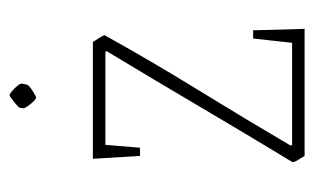

<svg xmlns="http://www.w3.org/2000/svg" viewBox="-147 -506 653 399"><g transform="rotate(-90 179.5 -306.5)"><path d="M55 0Q52 -5 47 -13Q42 -21 42 -25Q99 -119 155 -214Q211 -309 273 -412L271 -414H78L72 -342H55L49 -440H292Q294 -436 298.5 -429.5Q303 -423 306 -416Q254 -322 192.5 -222Q131 -122 77 -30V-26H290L299 -107H316L319 0ZM155 -592Q156 -595 167.5 -604Q179 -613 181 -613Q185 -613 196 -602Q207 -591 205 -586L203 -577Q202 -573 190.5 -565.5Q179 -558 176 -558Q172 -558 162.5 -570Q153 -582 154 -585Z"/></g></svg>

Font: Grenze Gotisch Thin
Style: Regular
Weight: 100
Designer: Renata Polastri
Foundry: Omnibus-Type
Version: Version 1.001